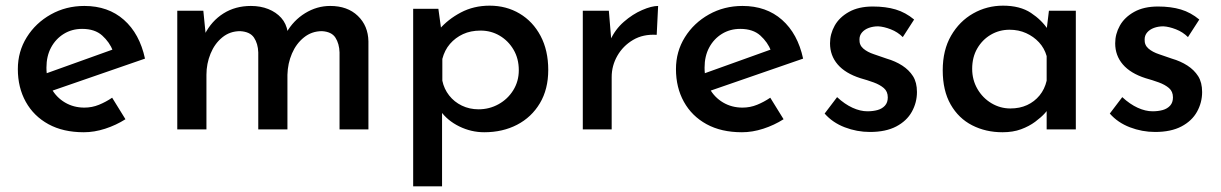

<svg xmlns="http://www.w3.org/2000/svg" viewBox="-20 -457 4313 678"><path d="M276 10Q203 10 151 -18.5Q99 -47 71 -97.5Q43 -148 43 -213Q43 -275 74.5 -325.5Q106 -376 159.5 -406Q213 -436 278 -436Q362 -436 417.5 -387Q473 -338 492 -250L151 -132L127 -192L400 -290L379 -277Q367 -308 341 -331.5Q315 -355 270 -355Q234 -355 205.5 -337.5Q177 -320 160.5 -289.5Q144 -259 144 -218Q144 -176 161.5 -144.5Q179 -113 209.5 -95Q240 -77 278 -77Q305 -77 329.5 -87Q354 -97 376 -112L423 -36Q390 -15 351.5 -2.5Q313 10 276 10Z M698 -419 707 -329 703 -336Q727 -383 769 -409.5Q811 -436 866 -436Q900 -436 927.5 -425Q955 -414 973 -394Q991 -374 996 -344L991 -341Q1016 -385 1057.5 -410.5Q1099 -436 1146 -436Q1207 -436 1243.5 -401Q1280 -366 1281 -311V0H1179V-272Q1178 -303 1164.5 -324Q1151 -345 1117 -347Q1081 -347 1053.5 -325Q1026 -303 1011 -268Q996 -233 995 -193V0H892V-272Q891 -303 877 -324Q863 -345 828 -347Q792 -347 765 -325Q738 -303 723.5 -267.5Q709 -232 709 -193V0H606V-419Z M1690 10Q1644 10 1602 -10.5Q1560 -31 1535 -66L1541 -97V201H1439V-426H1528L1542 -324L1531 -353Q1562 -389 1607.5 -413Q1653 -437 1709 -437Q1768 -437 1815 -409Q1862 -381 1889 -330Q1916 -279 1916 -210Q1916 -142 1886.5 -92.5Q1857 -43 1806 -16.5Q1755 10 1690 10ZM1670 -71Q1708 -71 1740.5 -89Q1773 -107 1792.5 -138.5Q1812 -170 1812 -209Q1812 -250 1793.5 -281.5Q1775 -313 1744.5 -331Q1714 -349 1677 -349Q1642 -349 1615 -336.5Q1588 -324 1569 -302Q1550 -280 1542 -249V-172Q1548 -143 1566 -120Q1584 -97 1611 -84Q1638 -71 1670 -71Z M2130 -419 2140 -299 2135 -315Q2152 -353 2183 -380Q2214 -407 2247.5 -421.5Q2281 -436 2304 -436L2299 -334Q2251 -337 2215.5 -316Q2180 -295 2160 -260Q2140 -225 2140 -185V0H2038V-419Z M2600 10Q2527 10 2475 -18.5Q2423 -47 2395 -97.5Q2367 -148 2367 -213Q2367 -275 2398.5 -325.5Q2430 -376 2483.5 -406Q2537 -436 2602 -436Q2686 -436 2741.5 -387Q2797 -338 2816 -250L2475 -132L2451 -192L2724 -290L2703 -277Q2691 -308 2665 -331.5Q2639 -355 2594 -355Q2558 -355 2529.5 -337.5Q2501 -320 2484.5 -289.5Q2468 -259 2468 -218Q2468 -176 2485.5 -144.5Q2503 -113 2533.5 -95Q2564 -77 2602 -77Q2629 -77 2653.5 -87Q2678 -97 2700 -112L2747 -36Q2714 -15 2675.5 -2.5Q2637 10 2600 10Z M3052 9Q3006 9 2963 -7.5Q2920 -24 2892 -56L2936 -114Q2963 -89 2990.5 -76.5Q3018 -64 3043 -64Q3063 -64 3079 -68.5Q3095 -73 3105 -84Q3115 -95 3115 -113Q3115 -134 3101 -146Q3087 -158 3065 -166Q3043 -174 3018 -181Q2965 -198 2938 -229.5Q2911 -261 2911 -304Q2911 -337 2927.5 -366.5Q2944 -396 2978 -415Q3012 -434 3062 -434Q3108 -434 3143 -423.5Q3178 -413 3208 -388L3168 -326Q3150 -344 3125.5 -353.5Q3101 -363 3081 -364Q3063 -364 3048 -358.5Q3033 -353 3024 -342.5Q3015 -332 3015 -318Q3014 -298 3028.5 -285.5Q3043 -273 3066 -265.5Q3089 -258 3111 -250Q3142 -241 3166 -225.5Q3190 -210 3204 -188Q3218 -166 3218 -132Q3218 -95 3200 -62.5Q3182 -30 3145 -10.5Q3108 9 3052 9Z M3520 10Q3461 10 3413 -14.5Q3365 -39 3337 -88Q3309 -137 3309 -209Q3309 -280 3338.5 -331Q3368 -382 3416.5 -409.5Q3465 -437 3522 -437Q3582 -437 3620.5 -411.5Q3659 -386 3681 -352L3674 -336L3684 -419H3779V0H3676V-105L3687 -80Q3683 -72 3670 -57.5Q3657 -43 3635.5 -27Q3614 -11 3585.5 -0.5Q3557 10 3520 10ZM3548 -74Q3581 -74 3607 -86Q3633 -98 3651 -120Q3669 -142 3676 -172V-259Q3668 -287 3649 -307.5Q3630 -328 3603.5 -340Q3577 -352 3545 -352Q3509 -352 3479 -334.5Q3449 -317 3431 -286Q3413 -255 3413 -214Q3413 -175 3431.5 -143Q3450 -111 3481 -92.5Q3512 -74 3548 -74Z M4059 9Q4013 9 3970 -7.5Q3927 -24 3899 -56L3943 -114Q3970 -89 3997.5 -76.5Q4025 -64 4050 -64Q4070 -64 4086 -68.5Q4102 -73 4112 -84Q4122 -95 4122 -113Q4122 -134 4108 -146Q4094 -158 4072 -166Q4050 -174 4025 -181Q3972 -198 3945 -229.5Q3918 -261 3918 -304Q3918 -337 3934.5 -366.5Q3951 -396 3985 -415Q4019 -434 4069 -434Q4115 -434 4150 -423.5Q4185 -413 4215 -388L4175 -326Q4157 -344 4132.5 -353.5Q4108 -363 4088 -364Q4070 -364 4055 -358.5Q4040 -353 4031 -342.5Q4022 -332 4022 -318Q4021 -298 4035.5 -285.5Q4050 -273 4073 -265.5Q4096 -258 4118 -250Q4149 -241 4173 -225.5Q4197 -210 4211 -188Q4225 -166 4225 -132Q4225 -95 4207 -62.5Q4189 -30 4152 -10.5Q4115 9 4059 9Z"/></svg>

Font: Josefin Sans Medium
Style: Regular
Weight: 500
Designer: Santiago Orozco
Foundry: Typemade
Version: Version 2.001